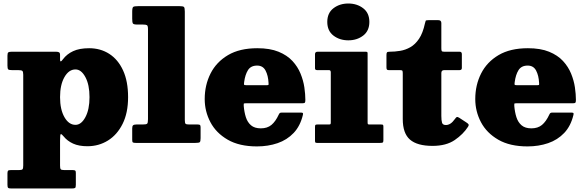

<svg xmlns="http://www.w3.org/2000/svg" viewBox="-20 -815 3332 1095"><path d="M22.5 -441V-497.5Q22.5 -513 27.5 -516.5Q32.5 -520 47 -520H300Q310.5 -520 316.5 -516.8Q322.5 -513.5 322.5 -502V-475Q322.5 -454 339 -477Q361 -506.5 397 -523.2Q433 -540 488.5 -540Q553 -540 603.2 -507.8Q653.5 -475.5 682 -413.2Q710.5 -351 710.5 -261Q710.5 -171 679.2 -108.5Q648 -46 595.5 -13.5Q543 19 478.5 19Q430 19 397 4Q364 -11 343 -37Q332 -50.5 327.2 -50.2Q322.5 -50 322.5 -13V129Q322.5 145 326.2 150Q330 155 347 155H395Q405 155 408.8 157.8Q412.5 160.5 412.5 171V239Q412.5 254 408 257Q403.5 260 388 260H45Q30 260 26.2 256Q22.5 252 22.5 238V174Q22.5 162.5 25.8 158.8Q29 155 41 155H88Q104.5 155 108.5 150.2Q112.5 145.5 112.5 128.5V-389Q112.5 -406.5 107.2 -410.8Q102 -415 85 -415H50Q31.5 -415 27 -419.2Q22.5 -423.5 22.5 -441ZM322.5 -261Q322.5 -190.5 347.5 -146.8Q372.5 -103 410.5 -103Q443.5 -103 467 -146.8Q490.5 -190.5 490.5 -261Q490.5 -331.5 467 -375.2Q443.5 -419 410.5 -419Q372.5 -419 347.5 -375.2Q322.5 -331.5 322.5 -261Z M794.5 -675H762.5Q741.5 -675 737.8 -681.5Q734 -688 734 -708V-748Q734 -771.5 740 -775.8Q746 -780 769.5 -780H1002.5Q1023.5 -780 1028.8 -775.5Q1034 -771 1034 -749V-131Q1034 -113.5 1038.2 -109.2Q1042.5 -105 1059.5 -105H1107.5Q1117.5 -105 1120.8 -102Q1124 -99 1124 -88V-27Q1124 -8 1119 -4Q1114 0 1094.5 0H754.5Q742.5 0 738.2 -2.5Q734 -5 734 -17V-83Q734 -96 739.2 -100.5Q744.5 -105 757.5 -105H793.5Q814 -105 819 -109.5Q824 -114 824 -135V-649Q824 -668 818 -671.5Q812 -675 794.5 -675Z M1147.5 -250Q1147.5 -330 1180.8 -395.8Q1214 -461.5 1280.5 -500.8Q1347 -540 1447.5 -540Q1519.5 -540 1568.5 -520Q1617.5 -500 1647.8 -467.2Q1678 -434.5 1694 -395.2Q1710 -356 1715.8 -316.8Q1721.5 -277.5 1721.5 -245Q1721.5 -233.5 1718.8 -229.8Q1716 -226 1704.5 -226H1381.5Q1371 -226 1370.2 -223.2Q1369.5 -220.5 1370 -211Q1373 -175.5 1382.2 -146.5Q1391.5 -117.5 1411.8 -100.2Q1432 -83 1467.5 -83Q1504.5 -83 1528 -102.5Q1551.5 -122 1569.5 -161Q1572 -166.5 1575.2 -169.8Q1578.5 -173 1587.5 -173H1693.5Q1704 -173 1706.8 -170.8Q1709.5 -168.5 1707.5 -160Q1692.5 -96.5 1654.8 -56.8Q1617 -17 1563 1.5Q1509 20 1445.5 20Q1345 20 1278.8 -18.2Q1212.5 -56.5 1180 -118.2Q1147.5 -180 1147.5 -250ZM1385.5 -329H1498.5Q1509 -329 1510.8 -330.8Q1512.5 -332.5 1511.5 -342.5Q1509.5 -384 1494.5 -412.5Q1479.5 -441 1446.5 -441Q1410.5 -441 1394.2 -415Q1378 -389 1372.5 -347.5Q1371 -336.5 1371.8 -332.8Q1372.5 -329 1385.5 -329Z M1846.5 -690Q1846.5 -741 1881.8 -768Q1917 -795 1966.5 -795Q2016 -795 2051.2 -768Q2086.5 -741 2086.5 -690Q2086.5 -639 2051.2 -612Q2016 -585 1966.5 -585Q1917 -585 1881.8 -612Q1846.5 -639 1846.5 -690ZM1857 -415H1789.5Q1776.5 -415 1776.5 -425V-506Q1776.5 -520 1791.5 -520H2064Q2071 -520 2073.8 -518.5Q2076.5 -517 2076.5 -510V-117.5Q2076.5 -110 2078 -107.5Q2079.5 -105 2087 -105H2152.5Q2161 -105 2163.8 -103.2Q2166.5 -101.5 2166.5 -93V-15.5Q2166.5 -4.5 2162.8 -2.2Q2159 0 2147.5 0H1788.5Q1781 0 1778.8 -2.2Q1776.5 -4.5 1776.5 -12.5V-90.5Q1776.5 -100 1778.8 -102.5Q1781 -105 1790 -105H1853.5Q1861.5 -105 1864 -106.5Q1866.5 -108 1866.5 -116V-402Q1866.5 -415 1857 -415Z M2649.5 -92.5Q2622 -49.5 2573.2 -16.2Q2524.5 17 2447 17Q2359.5 17 2318.2 -18.8Q2277 -54.5 2277 -136V-395.5Q2277 -406.5 2275.2 -410.8Q2273.5 -415 2262.5 -415H2198.5Q2189.5 -415 2186.8 -418.2Q2184 -421.5 2184 -431V-501Q2184 -513 2187.2 -516.5Q2190.5 -520 2202 -520Q2231.5 -520 2262 -525Q2292.5 -530 2320.2 -545.8Q2348 -561.5 2369.8 -593.8Q2391.5 -626 2403.5 -681.5Q2406 -693 2407.8 -696.5Q2409.5 -700 2423.5 -700H2480Q2497 -700 2497 -683.5V-540Q2497 -528.5 2499.2 -524.2Q2501.5 -520 2513 -520H2601.5Q2614 -520 2614 -506V-427Q2614 -415 2600 -415H2513Q2497 -415 2497 -398.5V-154Q2497 -128 2501 -115Q2505 -102 2523 -102Q2536 -102 2548.5 -109.8Q2561 -117.5 2575 -137Q2580.5 -145 2584.5 -147.2Q2588.5 -149.5 2598 -144L2638.5 -117.5Q2649 -111 2652 -106Q2655 -101 2649.5 -92.5Z M2690.5 -250Q2690.5 -330 2723.8 -395.8Q2757 -461.5 2823.5 -500.8Q2890 -540 2990.5 -540Q3062.5 -540 3111.5 -520Q3160.5 -500 3190.8 -467.2Q3221 -434.5 3237 -395.2Q3253 -356 3258.8 -316.8Q3264.5 -277.5 3264.5 -245Q3264.5 -233.5 3261.8 -229.8Q3259 -226 3247.5 -226H2924.5Q2914 -226 2913.2 -223.2Q2912.5 -220.5 2913 -211Q2916 -175.5 2925.2 -146.5Q2934.5 -117.5 2954.8 -100.2Q2975 -83 3010.5 -83Q3047.5 -83 3071 -102.5Q3094.5 -122 3112.5 -161Q3115 -166.5 3118.2 -169.8Q3121.5 -173 3130.5 -173H3236.5Q3247 -173 3249.8 -170.8Q3252.5 -168.5 3250.5 -160Q3235.5 -96.5 3197.8 -56.8Q3160 -17 3106 1.5Q3052 20 2988.5 20Q2888 20 2821.8 -18.2Q2755.5 -56.5 2723 -118.2Q2690.5 -180 2690.5 -250ZM2928.5 -329H3041.5Q3052 -329 3053.8 -330.8Q3055.5 -332.5 3054.5 -342.5Q3052.5 -384 3037.5 -412.5Q3022.5 -441 2989.5 -441Q2953.5 -441 2937.2 -415Q2921 -389 2915.5 -347.5Q2914 -336.5 2914.8 -332.8Q2915.5 -329 2928.5 -329Z"/></svg>

Font: Besley* Fatface
Style: Regular
Weight: 900
Designer: Owen Earl
Foundry: indestructible type*
Version: Version 3.000; ttfautohint (v1.8.3)